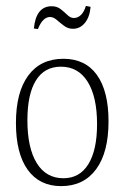

<svg xmlns="http://www.w3.org/2000/svg" viewBox="-20 -613 427 653"><path d="M188 20Q114.3 20 74.2 -35.6Q34.2 -91.3 34.2 -194.8Q34.2 -299.3 76.2 -356.2Q118.2 -413.1 195.8 -413.1Q270 -413.1 309.6 -358.2Q349.1 -303.2 349.1 -200.2Q349.1 -94.7 306.9 -37.4Q264.6 20 188 20ZM73.2 -204.1Q73.2 -109.9 105 -58.3Q136.7 -6.8 195.8 -6.8Q251 -6.8 280.5 -54.7Q310.1 -102.5 310.1 -190.9Q310.1 -283.7 278.1 -335Q246.1 -386.2 187 -386.2Q131.3 -386.2 102.3 -339.6Q73.2 -293 73.2 -204.1ZM95.2 -516.1Q102.5 -591.8 155.8 -591.8Q173.8 -591.8 186.5 -581.8Q199.2 -571.8 209.5 -561.8Q219.7 -551.8 231 -551.8Q245.1 -551.8 255.9 -562.7Q266.6 -573.7 272 -592.8L288.1 -589.8Q285.2 -555.2 268.8 -535.2Q252.4 -515.1 228 -515.1Q211.4 -515.1 198 -525.1Q184.6 -535.2 173.1 -545.2Q161.6 -555.2 149.9 -555.2Q125.5 -555.2 108.9 -514.2Z"/></svg>

Font: Halibut Cnd Thin
Style: Regular
Weight: 250
Width: 3
Designer: Matteo Maggi
Foundry: Collletttivo
Version: Version 3.080 | FøM Fix